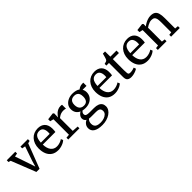

<svg xmlns="http://www.w3.org/2000/svg" viewBox="240 -2067 3704 3704"><g transform="rotate(-45 2092.0 -215.0)"><path d="M242.5 8 44 -495 -2 -507.5V-555.5H230.5V-507.5L161.5 -495L259.5 -207.5L301.5 -80L337.5 -203.5L438.5 -495L371 -507.5V-555.5H574V-507.5L522.5 -495L329 8Z M842 11Q758 11 702.8 -26Q647.5 -63 620.2 -128.5Q593 -194 593 -279.5Q593 -345.5 612.2 -399Q631.5 -452.5 666.5 -490.8Q701.5 -529 749.2 -549.5Q797 -570 854 -570Q947.5 -570 999 -518.5Q1050.5 -467 1053.5 -370.5Q1053.5 -340.5 1052.2 -318Q1051 -295.5 1047 -278H703Q704 -230 715 -189.8Q726 -149.5 747.5 -120Q769 -90.5 800.5 -74.5Q832 -58.5 873.5 -58.5Q915.5 -58.5 958.5 -73.5Q1001.5 -88.5 1024 -107L1043.5 -63Q1026 -44.5 994.2 -27.5Q962.5 -10.5 922.8 0.2Q883 11 842 11ZM703.5 -331H943.5Q944.5 -339.5 945.2 -352Q946 -364.5 946 -374Q946 -435 920.8 -474.2Q895.5 -513.5 835.5 -513.5Q809 -513.5 786 -504.5Q763 -495.5 745.2 -474.5Q727.5 -453.5 717 -418.2Q706.5 -383 703.5 -331Z M1120 0V-49L1194.5 -55.5V-478L1122.5 -495.5V-550L1260.5 -567.5H1263L1284.5 -550V-532L1282 -443.5H1284.5Q1289 -451.5 1303 -470.8Q1317 -490 1340.8 -511.5Q1364.5 -533 1397.5 -548.2Q1430.5 -563.5 1472.5 -563.5Q1487 -563.5 1495.5 -561.8Q1504 -560 1509.5 -558.5V-451Q1503.5 -455 1488.2 -458.8Q1473 -462.5 1449 -462.5Q1408.5 -462.5 1380 -452.2Q1351.5 -442 1332.2 -428.8Q1313 -415.5 1299 -405V-56.5L1425.5 -48V0Z M1787 270Q1723 270 1677 259Q1631 248 1601.5 227.8Q1572 207.5 1558 179.2Q1544 151 1544 115.5Q1544 83.5 1556.8 57Q1569.5 30.5 1590.8 11Q1612 -8.5 1637.5 -19.5Q1614.5 -32 1602.5 -53Q1590.5 -74 1590.5 -103Q1590.5 -125.5 1601.5 -146.8Q1612.5 -168 1630.5 -186Q1648.5 -204 1670.5 -215Q1620.5 -237 1593.8 -278.5Q1567 -320 1567 -378Q1567 -438.5 1600.5 -481.5Q1634 -524.5 1687 -547.2Q1740 -570 1799 -570Q1848.5 -570 1889 -559.5Q1929.5 -549 1958 -527.5Q1969 -539 2000 -554.8Q2031 -570.5 2069.5 -570.5H2100.5V-482.5H1994Q2001 -471.5 2006.2 -457.8Q2011.5 -444 2014.5 -428Q2017.5 -412 2017.5 -395Q2017.5 -333.5 1987.8 -288Q1958 -242.5 1906 -217.5Q1854 -192.5 1787 -192.5Q1766.5 -192.5 1747.2 -194.8Q1728 -197 1710.5 -201Q1695 -188.5 1684.8 -172.5Q1674.5 -156.5 1674.5 -139Q1674.5 -102.5 1699.8 -90.8Q1725 -79 1785 -79H1898.5Q1964 -79 2006.2 -62Q2048.5 -45 2068.8 -13.5Q2089 18 2089 62.5Q2089 106.5 2065.2 144.2Q2041.5 182 1999.5 210.2Q1957.5 238.5 1903 254.2Q1848.5 270 1787 270ZM1796 212Q1843.5 212 1887 197.5Q1930.5 183 1958.5 155.5Q1986.5 128 1986.5 88.5Q1986.5 60.5 1977.5 41.2Q1968.5 22 1943.5 12Q1918.5 2 1870 2H1750Q1733 2 1717.2 1Q1701.5 0 1687.5 -3Q1667.5 15 1656.5 40Q1645.5 65 1645.5 97.5Q1645.5 133 1659.8 158.8Q1674 184.5 1706.8 198.2Q1739.5 212 1796 212ZM1797 -247Q1856.5 -247 1883.5 -282.5Q1910.5 -318 1910.5 -384.5Q1910.5 -430 1897.2 -459Q1884 -488 1857.8 -502.2Q1831.5 -516.5 1793.5 -516.5Q1759.5 -516.5 1732.8 -503.8Q1706 -491 1690.5 -462.5Q1675 -434 1675 -387Q1675 -346.5 1687.5 -314.8Q1700 -283 1727 -265Q1754 -247 1797 -247Z M2387.5 11Q2303.5 11 2248.2 -26Q2193 -63 2165.8 -128.5Q2138.5 -194 2138.5 -279.5Q2138.5 -345.5 2157.8 -399Q2177 -452.5 2212 -490.8Q2247 -529 2294.8 -549.5Q2342.5 -570 2399.5 -570Q2493 -570 2544.5 -518.5Q2596 -467 2599 -370.5Q2599 -340.5 2597.8 -318Q2596.5 -295.5 2592.5 -278H2248.5Q2249.5 -230 2260.5 -189.8Q2271.5 -149.5 2293 -120Q2314.5 -90.5 2346 -74.5Q2377.5 -58.5 2419 -58.5Q2461 -58.5 2504 -73.5Q2547 -88.5 2569.5 -107L2589 -63Q2571.5 -44.5 2539.8 -27.5Q2508 -10.5 2468.2 0.2Q2428.5 11 2387.5 11ZM2249 -331H2489Q2490 -339.5 2490.8 -352Q2491.5 -364.5 2491.5 -374Q2491.5 -435 2466.2 -474.2Q2441 -513.5 2381 -513.5Q2354.5 -513.5 2331.5 -504.5Q2308.5 -495.5 2290.8 -474.5Q2273 -453.5 2262.5 -418.2Q2252 -383 2249 -331Z M2833.5 10.5Q2779 10.5 2749.5 -14.8Q2720 -40 2720 -105.5V-488.5H2648.5V-535Q2658.5 -537.5 2670.5 -540.8Q2682.5 -544 2693 -547.2Q2703.5 -550.5 2708.5 -554Q2714.5 -558.5 2718.5 -563.5Q2722.5 -568.5 2726 -575Q2729.5 -581.5 2733 -591Q2738 -603.5 2743.8 -625Q2749.5 -646.5 2755.2 -667.5Q2761 -688.5 2763.5 -699.5H2823L2824.5 -555.5H2991V-488.5H2825V-182Q2825 -127.5 2829.2 -103Q2833.5 -78.5 2846.2 -71.8Q2859 -65 2884.5 -65Q2913 -65 2945 -72.5Q2977 -80 2993.5 -87.5L3009 -42.5Q2993.5 -30.5 2965.2 -18.2Q2937 -6 2902.5 2.2Q2868 10.5 2833.5 10.5Z M3282 11Q3198 11 3142.8 -26Q3087.5 -63 3060.2 -128.5Q3033 -194 3033 -279.5Q3033 -345.5 3052.2 -399Q3071.5 -452.5 3106.5 -490.8Q3141.5 -529 3189.2 -549.5Q3237 -570 3294 -570Q3387.5 -570 3439 -518.5Q3490.5 -467 3493.5 -370.5Q3493.5 -340.5 3492.2 -318Q3491 -295.5 3487 -278H3143Q3144 -230 3155 -189.8Q3166 -149.5 3187.5 -120Q3209 -90.5 3240.5 -74.5Q3272 -58.5 3313.5 -58.5Q3355.5 -58.5 3398.5 -73.5Q3441.5 -88.5 3464 -107L3483.5 -63Q3466 -44.5 3434.2 -27.5Q3402.5 -10.5 3362.8 0.2Q3323 11 3282 11ZM3143.5 -331H3383.5Q3384.5 -339.5 3385.2 -352Q3386 -364.5 3386 -374Q3386 -435 3360.8 -474.2Q3335.5 -513.5 3275.5 -513.5Q3249 -513.5 3226 -504.5Q3203 -495.5 3185.2 -474.5Q3167.5 -453.5 3157 -418.2Q3146.5 -383 3143.5 -331Z M3627.5 -58V-478L3556 -495.5V-550L3698.5 -567.5H3701.5L3722.5 -550V-508.5L3721.5 -483.5Q3743.5 -503 3777.5 -522.5Q3811.5 -542 3851.2 -555Q3891 -568 3930 -568Q3993.5 -568 4028.8 -544Q4064 -520 4078.5 -469.2Q4093 -418.5 4093 -338.5V-57L4162.5 -50V0H3925.5V-49.5L3987 -57V-338Q3987 -392.5 3978.8 -427.8Q3970.5 -463 3948 -479.8Q3925.5 -496.5 3882.5 -496.5Q3856 -496.5 3828.5 -487.2Q3801 -478 3776.2 -464.2Q3751.5 -450.5 3733.5 -436.5V-58L3801.5 -49.5V0H3564V-49.5Z"/></g></svg>

Font: Merriweather Light 18pt
Style: Regular
Weight: 400
Version: Version 2.100